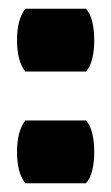

<svg xmlns="http://www.w3.org/2000/svg" viewBox="-20 -420 255 440"><path d="M38 -256Q19 -280 19 -328Q19 -375 38 -400H177Q187 -389 191.5 -370Q196 -351 196 -327Q196 -305 191.5 -286Q187 -267 177 -256ZM38 0Q19 -24 19 -72Q19 -119 38 -144H177Q187 -133 191.5 -114Q196 -95 196 -71Q196 -49 191.5 -30Q187 -11 177 0Z"/></svg>

Font: Tac One
Style: Regular
Weight: 400
Designer: Oluseyi Olusanya, David Udoh, Eyiyemi Adegbite, Mirko Velimirović
Version: Version 1.003; ttfautohint (v1.8.4.7-5d5b)